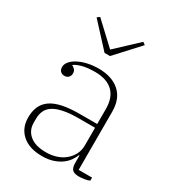

<svg xmlns="http://www.w3.org/2000/svg" viewBox="-183 -860 893 980"><g transform="rotate(30 263.5 -370.0)"><path d="M215 12Q140 12 98 -25Q56 -62 56 -124Q56 -161 68 -188.5Q80 -216 106 -234.5Q132 -253 174 -262Q216 -271 275 -271H378V-359Q378 -427 341.5 -461.5Q305 -496 237 -496Q191 -496 162 -488Q133 -480 118 -469V-467Q128 -462 135 -454Q142 -446 142 -433Q142 -418 133 -409Q124 -400 109 -400Q95 -400 86 -409Q77 -418 77 -434Q77 -450 89.5 -465.5Q102 -481 124 -493Q146 -505 177 -512.5Q208 -520 244 -520Q322 -520 367.5 -480Q413 -440 413 -364V-21H492V-3Q482 2 463.5 5Q445 8 430 8Q403 8 391.5 -3.5Q380 -15 380 -43V-87H377Q370 -69 357.5 -51.5Q345 -34 325.5 -20Q306 -6 278.5 3Q251 12 215 12ZM223 -15Q256 -15 284.5 -24.5Q313 -34 333.5 -51.5Q354 -69 366 -92.5Q378 -116 378 -144V-249H282Q229 -249 193 -241.5Q157 -234 135 -220Q113 -206 103.5 -185Q94 -164 94 -137V-114Q94 -70 127 -42.5Q160 -15 223 -15ZM103 -741 118 -752 245 -633 372 -752 387 -741 261 -604H229Z"/></g></svg>

Font: IBM Plex Serif ExtLt
Style: Regular
Weight: 200
Designer: Mike Abbink, Paul van der Laan, Pieter van Rosmalen
Foundry: Bold Monday
Version: Version 3.001